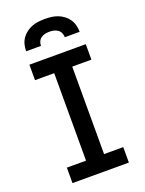

<svg xmlns="http://www.w3.org/2000/svg" viewBox="-174 -1037 848 1120"><g transform="rotate(-20 250.0 -477.5)"><path d="M75 0V-96H194V-639H75V-735H425V-639H306V-96H425V0ZM84 -815Q84 -836 89 -856Q94 -876 105.5 -893Q117 -910 133.5 -922.5Q150 -935 169 -942.5Q188 -950 208.5 -952.5Q229 -955 250 -955Q271 -955 291.5 -952.5Q312 -950 331 -942.5Q350 -935 366.5 -922.5Q383 -910 394.5 -893Q406 -876 411 -856Q416 -836 416 -815H324Q324 -829 318.5 -841.5Q313 -854 302 -862Q291 -870 277.5 -873Q264 -876 250 -876Q236 -876 222.5 -873Q209 -870 198 -862Q187 -854 181.5 -841.5Q176 -829 176 -815Z"/></g></svg>

Font: Iosevka Fixed
Style: Bold
Weight: 700
Monospace: yes
Designer: Belleve Invis
Foundry: Belleve Invis
Version: Version 32.3.0